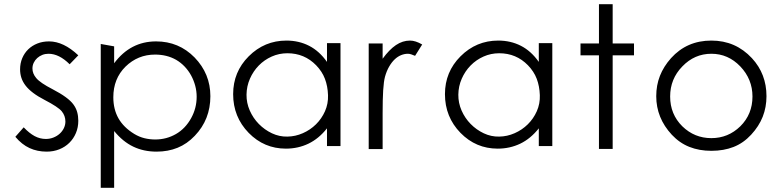

<svg xmlns="http://www.w3.org/2000/svg" viewBox="-20 -706 3705 910"><path d="M351.1 -133.8Q351.1 -102.1 339.8 -75.4Q328.6 -48.8 308.6 -29.1Q288.6 -9.3 261 1.7Q233.4 12.7 201.2 12.7Q156.7 12.7 120.1 -4.2Q83.5 -21 52.7 -57.6L92.3 -102.5Q118.7 -74.7 144 -61Q169.4 -47.4 197.3 -47.4Q216.3 -47.4 233.4 -54.2Q250.5 -61 262.9 -72.3Q275.4 -83.5 282.7 -98.6Q290 -113.8 290 -129.9Q290 -157.2 272.5 -178.7Q255.4 -199.2 191.4 -232.4Q159.2 -249 137 -265.9Q114.7 -282.7 101.1 -300.5Q87.4 -318.4 81.3 -337.4Q75.2 -356.4 75.2 -377.4Q75.2 -405.8 85.4 -430.2Q95.7 -454.6 113.8 -472.2Q131.8 -489.7 157 -499.8Q182.1 -509.8 212.4 -509.8Q281.2 -509.8 351.1 -443.8L310.1 -401.4Q260.3 -451.2 210 -451.2Q194.3 -451.2 180.7 -445.8Q167 -440.4 156.5 -430.9Q146 -421.4 139.9 -408.7Q133.8 -396 133.8 -381.3Q133.8 -357.4 151.4 -336.4Q169.9 -313.5 230 -282.7Q303.2 -244.6 327.6 -211.4Q340.3 -194.3 345.7 -175Q351.1 -155.8 351.1 -133.8Z M977.1 -250Q977.1 -139.6 903.3 -62.5Q866.7 -23.9 821.5 -5.6Q776.4 12.7 722.2 12.7Q661.1 12.7 611.6 -11Q562 -34.7 521 -85V184.1H457.5V-497.6L521 -486.3V-406.2Q598.1 -509.8 719.7 -509.8Q827.6 -509.8 902.3 -433.6Q977.1 -356.4 977.1 -250ZM912.1 -247.6Q912.1 -273.9 905.3 -299.6Q898.4 -325.2 886 -348.1Q873.5 -371.1 855.5 -390.1Q837.4 -409.2 814.9 -422.4Q792.5 -435.1 767.6 -441.2Q742.7 -447.3 714.8 -447.3Q633.3 -447.3 574.7 -390.1Q517.1 -333 517.1 -245.1Q517.1 -188 541.5 -145Q565.9 -102.1 616.2 -71.3Q639.6 -57.1 664.6 -51Q689.5 -44.9 715.8 -44.9Q769 -44.9 814 -70.8Q858.9 -96.7 886.2 -146.5Q912.1 -193.4 912.1 -247.6Z M1593.8 -13.7H1529.8V-97.7Q1491.2 -48.8 1441.9 -25.1Q1392.6 -1.5 1335 -1.5Q1231.9 -1.5 1158.7 -76.2Q1085 -151.9 1085 -259.8Q1085 -365.2 1158.7 -439Q1233.4 -513.7 1337.4 -513.7Q1396.5 -513.7 1444.8 -489Q1493.2 -464.4 1529.8 -412.6V-501.5H1593.8ZM1534.7 -254.9Q1533.2 -297.9 1520 -332.5Q1506.8 -367.2 1478.5 -396.5Q1422.9 -453.6 1342.3 -453.6Q1302.7 -453.6 1267.8 -438Q1232.9 -422.4 1206.5 -395.5Q1180.2 -368.7 1164.6 -333Q1148.9 -297.4 1148.4 -257.3Q1147.9 -218.3 1163.8 -182.1Q1179.7 -146 1206.8 -118.4Q1233.9 -90.8 1269 -74.2Q1304.2 -57.6 1342.3 -58.6Q1379.9 -59.1 1415.3 -74.7Q1450.7 -90.3 1477.5 -116.7Q1504.4 -143.1 1520.3 -178.7Q1536.1 -214.4 1534.7 -254.9Z M1981 -495.1 1947.3 -441.4Q1937 -445.8 1928.7 -448.5Q1920.4 -451.2 1913.6 -451.2Q1897 -451.2 1880.9 -444.6Q1864.7 -438 1850.6 -424.6Q1836.4 -411.1 1824.5 -390.6Q1812.5 -370.1 1804.7 -342.3Q1798.8 -320.3 1796.1 -278.1Q1793.5 -235.8 1793.5 -169.9V0.5H1727.5V-500H1793.5V-427.7Q1824.7 -470.7 1856.4 -492.2Q1888.2 -513.7 1923.3 -513.7Q1949.2 -513.7 1981 -495.1Z M2597.7 -13.7H2533.7V-97.7Q2495.1 -48.8 2445.8 -25.1Q2396.5 -1.5 2338.9 -1.5Q2235.8 -1.5 2162.6 -76.2Q2088.9 -151.9 2088.9 -259.8Q2088.9 -365.2 2162.6 -439Q2237.3 -513.7 2341.3 -513.7Q2400.4 -513.7 2448.7 -489Q2497.1 -464.4 2533.7 -412.6V-501.5H2597.7ZM2538.6 -254.9Q2537.1 -297.9 2523.9 -332.5Q2510.7 -367.2 2482.4 -396.5Q2426.8 -453.6 2346.2 -453.6Q2306.6 -453.6 2271.7 -438Q2236.8 -422.4 2210.4 -395.5Q2184.1 -368.7 2168.5 -333Q2152.8 -297.4 2152.3 -257.3Q2151.9 -218.3 2167.7 -182.1Q2183.6 -146 2210.7 -118.4Q2237.8 -90.8 2272.9 -74.2Q2308.1 -57.6 2346.2 -58.6Q2383.8 -59.1 2419.2 -74.7Q2454.6 -90.3 2481.4 -116.7Q2508.3 -143.1 2524.2 -178.7Q2540 -214.4 2538.6 -254.9Z M2984.9 -443.8H2883.8V0H2818.8V-443.8H2731.4V-500H2818.8V-686H2883.8V-500H2984.9Z M3612.8 -250Q3612.8 -198.2 3595 -152.8Q3577.1 -107.4 3540 -67.4Q3503.4 -27.8 3456.8 -9.5Q3410.2 8.8 3351.6 8.8Q3293.9 8.8 3247.3 -9.8Q3200.7 -28.3 3164.1 -67.4Q3090.3 -147 3090.3 -250Q3090.3 -301.8 3107.7 -346.2Q3125 -390.6 3160.2 -430.2Q3235.4 -513.7 3351.6 -513.7Q3466.3 -513.7 3543.9 -430.2Q3612.8 -355.5 3612.8 -250ZM3546.4 -248.5Q3546.4 -330.6 3488.8 -391.1Q3431.2 -451.2 3351.6 -451.2Q3271.5 -451.2 3213.9 -391.1Q3156.2 -332 3156.2 -248.5Q3156.2 -164.6 3213.9 -107.4Q3271.5 -51.3 3351.6 -51.3Q3431.2 -51.3 3488.8 -107.4Q3546.4 -164.6 3546.4 -248.5Z"/></svg>

Font: Kawthoolei
Style: Regular
Weight: 400
Designer: Moe Zed
Foundry: Moe Zed
Version: Version 1.000;July 10, 2024;FontCreator 14.0.0.2901 32-bit